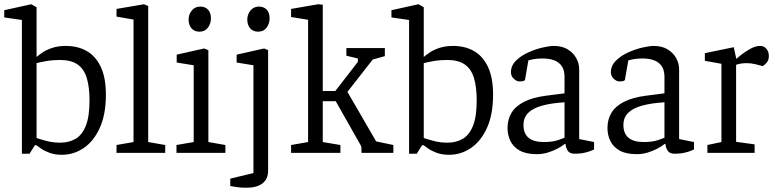

<svg xmlns="http://www.w3.org/2000/svg" viewBox="-29 -719 3651 903"><path d="M262 9Q229 9 204.5 0Q180 -9 164.5 -20Q149 -31 142 -36H135L110 4H74V-625L-9 -637V-671L118 -699L143 -685V-476V-458V-451Q153 -460 171.5 -472.5Q190 -485 217.5 -494Q245 -503 281 -503Q337 -503 379 -479Q421 -455 445 -404.5Q469 -354 469 -273Q469 -181 440.5 -118Q412 -55 365 -23Q318 9 262 9ZM254 -48Q296 -48 327 -66.5Q358 -85 375 -128.5Q392 -172 392 -246Q392 -310 379 -352.5Q366 -395 335.5 -416Q305 -437 253 -437Q218 -437 187.5 -431.5Q157 -426 143 -422V-70Q157 -65 188.5 -56.5Q220 -48 254 -48Z M519 0V-37L599 -51V-627L519 -641V-677L648 -699L668 -691V-51L748 -37V0Z M801 0V-37L882 -51V-412L802 -425V-462L931 -491L951 -483V-51L1031 -37V0ZM909 -570Q885 -570 871.5 -586Q858 -602 858 -627Q858 -651 873 -669.5Q888 -688 913 -688Q936 -688 949.5 -673.5Q963 -659 963 -633Q963 -608 949 -589Q935 -570 909 -570Z M1129 164Q1106 164 1085.5 161Q1065 158 1054 156V121L1163 95V-412L1084 -425V-462L1213 -491L1232 -483V84Q1232 123 1205.5 143.5Q1179 164 1129 164ZM1185 -570Q1161 -570 1147.5 -586Q1134 -602 1134 -627Q1134 -651 1149 -669.5Q1164 -688 1189 -688Q1212 -688 1225.5 -673.5Q1239 -659 1239 -633Q1239 -608 1225 -589Q1211 -570 1185 -570Z M1340 0V-37L1420 -51V-626L1340 -639V-677L1467 -699L1489 -697V-291H1548L1654 -428V-444L1600 -457V-493H1781V-455L1724 -439L1605 -287L1740 -54L1821 -37V0H1671V-18Q1671 -32 1665 -40L1550 -243H1489V-51L1572 -37V0Z M2083 9Q2050 9 2025.5 0Q2001 -9 1985.5 -20Q1970 -31 1963 -36H1956L1931 4H1895V-625L1812 -637V-671L1939 -699L1964 -685V-476V-458V-451Q1974 -460 1992.5 -472.5Q2011 -485 2038.5 -494Q2066 -503 2102 -503Q2158 -503 2200 -479Q2242 -455 2266 -404.5Q2290 -354 2290 -273Q2290 -181 2261.5 -118Q2233 -55 2186 -23Q2139 9 2083 9ZM2075 -48Q2117 -48 2148 -66.5Q2179 -85 2196 -128.5Q2213 -172 2213 -246Q2213 -310 2200 -352.5Q2187 -395 2156.5 -416Q2126 -437 2074 -437Q2039 -437 2008.5 -431.5Q1978 -426 1964 -422V-70Q1978 -65 2009.5 -56.5Q2041 -48 2075 -48Z M2496 6Q2445 6 2415 -11Q2385 -28 2371.5 -56Q2358 -84 2358 -117Q2358 -158 2377 -189Q2396 -220 2436.5 -240.5Q2477 -261 2540 -269L2626 -280V-358Q2626 -389 2613 -408Q2600 -427 2577 -435.5Q2554 -444 2522 -444Q2496 -444 2477 -440Q2458 -436 2456 -435L2440 -343Q2440 -342 2435 -339Q2430 -336 2414 -336Q2401 -336 2387.5 -348.5Q2374 -361 2374 -379Q2374 -410 2397.5 -433.5Q2421 -457 2455.5 -472.5Q2490 -488 2523 -495.5Q2556 -503 2575 -503Q2615 -503 2641.5 -486.5Q2668 -470 2681.5 -445Q2695 -420 2695 -393V-65L2765 -51V-16Q2763 -15 2751 -10Q2739 -5 2719.5 -0.5Q2700 4 2673 4Q2649 4 2640 -12Q2631 -28 2631 -42H2627Q2611 -29 2590 -18.5Q2569 -8 2545.5 -1Q2522 6 2496 6ZM2529 -51Q2572 -51 2600 -61.5Q2628 -72 2626 -71V-238Q2563 -234 2520 -222Q2477 -210 2455 -188Q2433 -166 2433 -131Q2433 -51 2529 -51Z M2966 6Q2915 6 2885 -11Q2855 -28 2841.5 -56Q2828 -84 2828 -117Q2828 -158 2847 -189Q2866 -220 2906.5 -240.5Q2947 -261 3010 -269L3096 -280V-358Q3096 -389 3083 -408Q3070 -427 3047 -435.5Q3024 -444 2992 -444Q2966 -444 2947 -440Q2928 -436 2926 -435L2910 -343Q2910 -342 2905 -339Q2900 -336 2884 -336Q2871 -336 2857.5 -348.5Q2844 -361 2844 -379Q2844 -410 2867.5 -433.5Q2891 -457 2925.5 -472.5Q2960 -488 2993 -495.5Q3026 -503 3045 -503Q3085 -503 3111.5 -486.5Q3138 -470 3151.5 -445Q3165 -420 3165 -393V-65L3235 -51V-16Q3233 -15 3221 -10Q3209 -5 3189.5 -0.5Q3170 4 3143 4Q3119 4 3110 -12Q3101 -28 3101 -42H3097Q3081 -29 3060 -18.5Q3039 -8 3015.5 -1Q2992 6 2966 6ZM2999 -51Q3042 -51 3070 -61.5Q3098 -72 3096 -71V-238Q3033 -234 2990 -222Q2947 -210 2925 -188Q2903 -166 2903 -131Q2903 -51 2999 -51Z M3298 0V-37L3364 -51V-419L3286 -433V-469L3422 -497L3434 -442Q3438 -446 3456 -460.5Q3474 -475 3499 -489Q3524 -503 3546 -503Q3565 -503 3576 -489Q3587 -475 3587 -456Q3587 -439 3579.5 -428Q3572 -417 3558 -408L3524 -417Q3511 -420 3502 -421Q3493 -422 3481 -422Q3469 -422 3455.5 -420Q3442 -418 3433 -414V-52L3520 -40V0Z"/></svg>

Font: Faustina Light
Style: Regular
Weight: 300
Designer: Alfonso Garcia
Foundry: http://www.omnibus-type.com
Version: Version 1.200